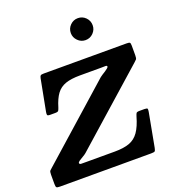

<svg xmlns="http://www.w3.org/2000/svg" viewBox="-226 -1154 1162 1288"><g transform="rotate(-20 355.0 -510.5)"><path d="M477.5 -864.5Q510 -864.5 532.8 -887.8Q555.5 -911 555.5 -942.5Q555.5 -975 532.8 -998Q510 -1021 477.5 -1021Q445.5 -1021 422.5 -998Q399.5 -975 399.5 -942.5Q399.5 -911 422.5 -887.8Q445.5 -864.5 477.5 -864.5ZM-50 -29.5Q-50 -9.5 -45.2 -4.8Q-40.5 0 -20.5 0H629Q651 0 656.2 -4.2Q661.5 -8.5 665 -26.5L710 -267.5Q712.5 -283 710.8 -289Q709 -295 689 -295H654.5Q635 -295 631 -288.2Q627 -281.5 622.5 -267Q603.5 -200 577.2 -162.5Q551 -125 510.2 -110Q469.5 -95 405 -95H204.5Q179.5 -95 166 -95.2Q152.5 -95.5 152.5 -105Q152.5 -111 164 -119Q175.5 -127 190.8 -135.5Q206 -144 216 -152.5L733 -611Q744.5 -621 749.8 -627.2Q755 -633.5 755 -656V-724Q755 -742 750 -746Q745 -750 727.5 -750H136.5Q118.5 -750 113.5 -745.8Q108.5 -741.5 105.5 -727L62.5 -502.5Q60 -488 61.8 -481.5Q63.5 -475 82.5 -475H119Q137 -475 141.5 -482Q146 -489 150.5 -503Q167.5 -560.5 192 -593.8Q216.5 -627 256.5 -641Q296.5 -655 360 -655H512.5Q529 -655 541.5 -655.5Q554 -656 554 -648.5Q554 -643.5 546.2 -636.8Q538.5 -630 527.2 -622.8Q516 -615.5 505 -608.8Q494 -602 487.5 -596.5L-27.5 -139Q-38.5 -130 -44.2 -123.8Q-50 -117.5 -50 -96Z"/></g></svg>

Font: Besley
Style: Bold Italic
Weight: 700
Italic angle: -13°
Designer: Owen Earl
Foundry: indestructible type*
Version: Version 2.001